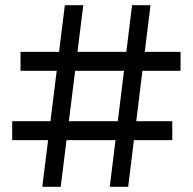

<svg xmlns="http://www.w3.org/2000/svg" viewBox="-20 -720 743 740"><path d="M143 0 230 -700H301L214 0ZM27 -180V-253H644V-180ZM403 0 489 -700H560L474 0ZM59 -447V-520H676V-447Z"/></svg>

Font: Montserrat Thin Medium
Style: Regular
Weight: 500
Version: Version 9.000